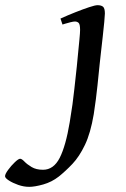

<svg xmlns="http://www.w3.org/2000/svg" viewBox="-209 -477 485 741"><path d="M195.8 -424.8Q195.8 -417 193.4 -392.1Q190.9 -367.2 187.5 -335.7Q184.1 -304.2 180.7 -275.4Q177.2 -246.6 175.8 -231Q172.4 -197.3 167.2 -147Q162.1 -96.7 152.8 -36.1Q140.6 36.6 118.9 82Q97.2 127.4 70.6 155.5Q43.9 183.6 17.6 204.6Q-9.3 225.6 -42.2 234.9Q-75.2 244.1 -96.2 244.1Q-117.2 244.1 -138.7 236.6Q-160.2 229 -174.8 219.5Q-189.5 210 -189.5 203.1Q-189.5 194.8 -177.7 178.7Q-166 162.6 -151.9 149.2Q-137.7 135.7 -131.3 135.7Q-125 135.7 -114.7 146.5Q-104.5 157.2 -86.9 167.7Q-69.3 178.2 -43 178.2Q-2 178.2 21.5 132.1Q44.9 85.9 60.1 -5.4Q72.3 -77.6 78.1 -135Q84 -192.4 87.4 -220.2Q88.9 -236.3 91.8 -265.9Q94.7 -295.4 97.4 -323.2Q100.1 -351.1 100.1 -361.3Q100.1 -383.8 94.2 -388.9Q88.4 -394 80.1 -394Q74.2 -394 62.7 -391.1Q51.3 -388.2 41.7 -385.3Q32.2 -382.3 32.2 -382.3L24.4 -405.3Q52.2 -418 81.8 -429.7Q111.3 -441.4 134.8 -449.2Q158.2 -457 167.5 -457Q181.2 -457 188.5 -451.2Q195.8 -445.3 195.8 -424.8Z"/></svg>

Font: Gentium Book Plus
Style: Italic
Weight: 400
Italic angle: -8°
Designer: Victor Gaultney, Annie Olsen, Iska Routamaa, Becca Hirsbrunner
Foundry: SIL International
Version: Version 6.101